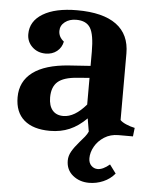

<svg xmlns="http://www.w3.org/2000/svg" viewBox="-51 -535 627 782"><g transform="rotate(5 262.5 -144.0)"><path d="M335 104Q335 123 346 134Q357 145 372 145Q394 145 421 122L447 157Q428 180 400 192Q372 204 342 204Q303 204 275.5 181.5Q248 159 248 121Q248 102 258.5 83.5Q269 65 289 42Q300 30 309.5 18Q319 6 323 -4L314 -57Q281 -24 245 -8.5Q209 7 165 7Q96 7 59 -25Q22 -57 22 -118Q22 -183 72 -220.5Q122 -258 219 -265L307 -271V-329Q307 -399 290.5 -426Q274 -453 233 -453Q205 -453 186.5 -438.5Q168 -424 168 -402Q168 -377 190 -360Q185 -335 166 -320Q147 -305 120 -305Q87 -305 65 -326Q43 -347 43 -378Q43 -431 93.5 -461.5Q144 -492 233 -492Q339 -492 393.5 -452Q448 -412 448 -334V-62Q455 -54 472 -46.5Q489 -39 508 -35L504 0H445Q412 0 387 16Q362 32 348.5 56Q335 80 335 104ZM307 -222 257 -218Q202 -214 178 -193Q154 -172 154 -129Q154 -95 169.5 -76.5Q185 -58 214 -58Q260 -58 307 -113Z"/></g></svg>

Font: Caladea
Style: Bold
Weight: 700
Designer: Carolina Giovagnoli and Andres Torresi
Foundry: Carolina Giovagnoli & Andres Torresi
Version: Version 1.001